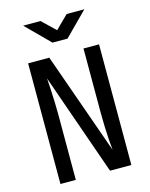

<svg xmlns="http://www.w3.org/2000/svg" viewBox="-137 -1036 874 1122"><g transform="rotate(-15 300.0 -475.0)"><path d="M86 0V-730H214L432 -114Q429 -140 426.5 -178.5Q424 -217 422.5 -258.5Q421 -300 421 -337V-730H515V0H386L170 -616Q172 -590 174 -552.5Q176 -515 177.5 -474Q179 -433 179 -397V0ZM255 -810 115 -950H220L300 -873L378 -950H485L346 -810Z"/></g></svg>

Font: JetBrainsMono NFM Medium
Style: Regular
Weight: 500
Monospace: yes
Designer: Philipp Nurullin, Konstantin Bulenkov
Foundry: JetBrains
Version: Version 2.304; ttfautohint (v1.8.4.7-5d5b);Nerd Fonts 3.3.0